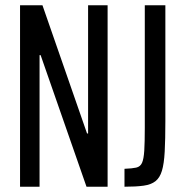

<svg xmlns="http://www.w3.org/2000/svg" viewBox="-20 -708 697 728"><path d="M56 0V-688H141L310 -202H314V-688H388V0H308L134 -499H130V0ZM452 0V-68Q481 -69 496.5 -72.5Q512 -76 518.5 -90.5Q525 -105 527 -136.5Q529 -168 529 -223V-688H607V-249Q607 -179 604.5 -133Q602 -87 594 -60.5Q586 -34 569.5 -21Q553 -8 524.5 -4Q496 0 452 0Z"/></svg>

Font: Saira ExtraCondensed Medium
Style: Regular
Weight: 500
Width: 2
Designer: Hector Gatti with collaboration of the Omnibus-Type team
Foundry: Omnibus-Type
Version: Version 1.101